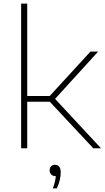

<svg xmlns="http://www.w3.org/2000/svg" viewBox="-20 -828 584 1072"><path d="M98 0V-808H132V-292H257.5L485 -540H528L287.5 -276L544 0H501L258 -260H132V0ZM275 224Q283 203 286.8 186.2Q290.5 169.5 291.5 155H288Q274.5 155 265.8 146Q257 137 257 123Q257 109.5 265.2 100.8Q273.5 92 286 92Q319 92 319 135Q319 153 313.8 176.8Q308.5 200.5 297 224Z"/></svg>

Font: Encode Sans Exp Th
Style: Regular
Weight: 100
Width: 7
Designer: Multiple Designers
Foundry: Impallari Type
Version: Version 3.002; ttfautohint (v1.8.3) -l 8 -r 50 -G 200 -x 14 